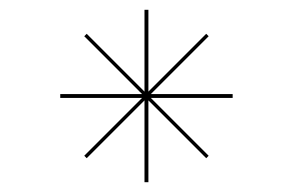

<svg xmlns="http://www.w3.org/2000/svg" viewBox="-20 -720 596 392"><path d="M283 -348H275V-515L157 -397L152 -402L270 -520H103V-528H270L152 -646L157 -651L275 -533V-700H283V-533L401 -651L406 -646L288 -528H455V-520H288L406 -402L401 -397L283 -515Z"/></svg>

Font: Italiana
Style: Regular
Weight: 400
Designer: Santiago Orozco
Foundry: Santiago Orozco
Version: Version 001.001